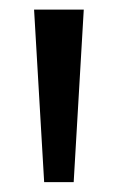

<svg xmlns="http://www.w3.org/2000/svg" viewBox="-20 -828 246 400"><path d="M72 -448.5 51 -808H154.5L133.5 -448.5Z"/></svg>

Font: Encode Sans SemiCondensed SemiCondensed Medium
Style: Regular
Weight: 500
Width: 4
Designer: Multiple Designers
Foundry: Impallari Type
Version: Version 3.000; ttfautohint (v1.8.3) -l 8 -r 50 -G 200 -x 14 